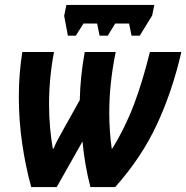

<svg xmlns="http://www.w3.org/2000/svg" viewBox="-20 -755 752 775"><path d="M254 -611 239 -691 248 -735H603L594 -692L544 -611H511L501 -660H445L415 -611H382L372 -660H317L286 -611ZM106 0Q83 -83 69.5 -176Q56 -269 56 -365Q56 -411 59.5 -456Q63 -501 70 -545H198Q188 -493 183 -440Q178 -387 178 -336Q178 -287 182 -241.5Q186 -196 193 -155H196Q205 -177 216.5 -197.5Q228 -218 240 -240L302 -351Q304 -446 322 -545H447Q421 -418 421 -300Q421 -227 431 -155H433Q486 -241 521 -334Q556 -427 585 -545H712Q676 -388 614 -254Q552 -120 445 0H345Q333 -45 325 -92.5Q317 -140 313 -184L209 0Z"/></svg>

Font: Noto Sans Condensed
Style: Bold Italic
Weight: 700
Width: 3
Italic angle: -12°
Designer: Monotype Design Team
Foundry: Monotype Imaging Inc.
Version: Version 2.013; ttfautohint (v1.8.4.7-5d5b)